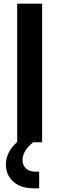

<svg xmlns="http://www.w3.org/2000/svg" viewBox="-20 -770 321 1039"><path d="M159 0Q102 46 102 97Q102 124 120.5 141.5Q139 159 172 159H192V249H162Q92 249 52 213Q12 177 12 120Q12 53 73 -2V-750H208V0Z"/></svg>

Font: Mohave Bold
Style: Regular
Weight: 700
Designer: Gumpita Rahayu
Foundry: Tokotype
Version: Version 2.002;PS 002.002;hotconv 1.0.88;makeotf.lib2.5.64775